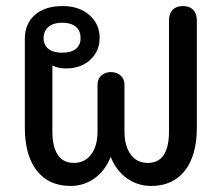

<svg xmlns="http://www.w3.org/2000/svg" viewBox="-20 -604 732 634"><path d="M62 -183V-476Q62 -526 95.5 -555Q129 -584 187 -584Q241 -584 275 -554.5Q309 -525 309 -479Q309 -435 278 -406.5Q247 -378 198 -378Q171 -378 153 -388V-170Q153 -119 171 -92.5Q189 -66 224 -66Q260 -66 281 -94Q302 -122 302 -170V-324Q302 -343 314.5 -354.5Q327 -366 346 -366Q366 -366 378.5 -354.5Q391 -343 391 -324V-170Q391 -122 411.5 -94Q432 -66 468 -66Q538 -66 538 -170V-537Q538 -559 550 -571.5Q562 -584 584 -584Q606 -584 618 -571.5Q630 -559 630 -537V-183Q630 -91 590.5 -40.5Q551 10 479 10Q435 10 399.5 -15Q364 -40 346 -85H345Q327 -40 292 -15Q257 10 213 10Q141 10 101.5 -40.5Q62 -91 62 -183ZM246 -478Q246 -503 230 -516Q214 -529 185 -529Q157 -529 140.5 -515.5Q124 -502 124 -478Q124 -455 140 -442.5Q156 -430 185 -430Q215 -430 230.5 -442.5Q246 -455 246 -478Z"/></svg>

Font: Kodchasan Medium
Style: Regular
Weight: 500
Designer: Katatrad Aksorn Co.,Ltd.
Foundry: Cadson Demak Co.,Ltd.
Version: Version 1.000; ttfautohint (v1.6)